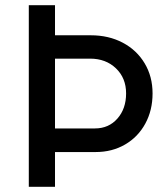

<svg xmlns="http://www.w3.org/2000/svg" viewBox="-20 -721 632 740"><path d="M91 -701H192V-585H330Q399 -585 453 -556.5Q507 -528 537.5 -477Q568 -426 568 -361Q568 -296 540 -244.5Q512 -193 462 -164Q412 -135 349 -135H192V-1H91ZM346 -226Q399 -226 432.5 -264Q466 -302 466 -361Q466 -420 427 -457.5Q388 -495 327 -495H192V-226Z"/></svg>

Font: Oak Sans Medium
Style: Regular
Weight: 500
Designer: Erik Kennedy, Walven
Foundry: Erik Kennedy, Walven
Version: Version 1.000